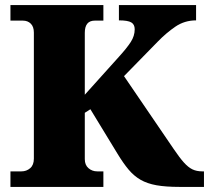

<svg xmlns="http://www.w3.org/2000/svg" viewBox="-20 -734 821 754"><path d="M21 0V-61H64Q84 -61 98.5 -73.5Q113 -86 113 -111V-606Q113 -629 101 -641Q89 -653 70 -653H21V-714H386V-653H352Q313 -653 313 -605V-362L447 -511Q478 -545 493.5 -569Q509 -593 509 -619Q509 -638 495.5 -646Q482 -654 447 -654V-714H750V-654Q705 -654 669 -629.5Q633 -605 599 -570L467 -435L662 -149Q685 -115 702 -96Q719 -77 735.5 -69Q752 -61 775 -61H781V0H685Q631 0 594.5 -6.5Q558 -13 532 -28Q506 -43 485 -68Q464 -93 441 -131L335 -305L313 -291V-109Q313 -86 327.5 -73.5Q342 -61 362 -61H386V0Z"/></svg>

Font: Noto Serif Sinhala Black
Style: Regular
Weight: 900
Designer: Jelle Bosma - Monotype Design Team
Foundry: Monotype Imaging Inc.
Version: Version 2.007; ttfautohint (v1.8.4.7-5d5b)